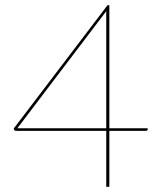

<svg xmlns="http://www.w3.org/2000/svg" viewBox="-20 -721 633 741"><path d="M390 0V-216H43Q38 -216 36.5 -217.5Q35 -219 34 -221L33 -225L395 -701H402V-226H550V-222Q550 -219 548 -217.5Q546 -216 542 -216H402V0ZM47 -226H390V-670Q390 -672 390 -674.5Q390 -677 391 -679Z"/></svg>

Font: Aleo Thin
Style: Regular
Weight: 250
Designer: Alessio Laiso
Foundry: Alessio Laiso
Version: Version 2.001;gftools[0.9.29]